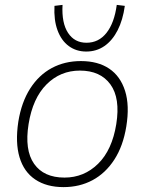

<svg xmlns="http://www.w3.org/2000/svg" viewBox="-20 -758 593 786"><path d="M240 8Q171 8 124.5 -23Q78 -54 60 -114Q42 -174 55 -260Q68 -340 103.5 -395.5Q139 -451 192 -479.5Q245 -508 311 -508Q381 -508 427 -477Q473 -446 492 -386Q511 -326 497 -240Q484 -160 448 -104.5Q412 -49 359 -20.5Q306 8 240 8ZM244 -31Q324 -31 381.5 -87.5Q439 -144 456 -250Q473 -356 432 -412.5Q391 -469 307 -469Q227 -469 170.5 -412.5Q114 -356 97 -250Q80 -144 119.5 -87.5Q159 -31 244 -31ZM333 -547Q292 -547 261.5 -569.5Q231 -592 215.5 -634Q200 -676 203 -734L236 -738Q232 -664 258.5 -623.5Q285 -583 334 -583Q384 -583 416 -623.5Q448 -664 458 -738L491 -734Q483 -676 461.5 -634Q440 -592 407.5 -569.5Q375 -547 333 -547Z"/></svg>

Font: Mulish ExtraLight
Style: Italic
Weight: 200
Italic angle: -9°
Designer: Vernon Adams
Foundry: Vernon Adams
Version: Version 3.603